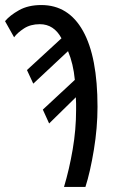

<svg xmlns="http://www.w3.org/2000/svg" viewBox="-27 -742 456 762"><path d="M227 0H312Q331 -59 345.5 -147Q360 -235 360 -318Q360 -516 302.5 -619Q245 -722 137 -722Q85 -722 48.5 -701.5Q12 -681 -7 -658L29 -594Q42 -612 68 -629Q94 -646 131 -646Q187 -646 217 -590L80 -464L105 -410L243 -539Q264 -489 270 -425L143 -307L168 -252L274 -356Q275 -343 275 -330Q275 -317 275 -305Q275 -228 261.5 -149Q248 -70 227 0Z"/></svg>

Font: Noto Sans Display Condensed
Style: Regular
Weight: 400
Width: 3
Designer: Monotype Design Team
Foundry: Monotype Imaging Inc.
Version: Version 1.900